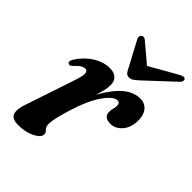

<svg xmlns="http://www.w3.org/2000/svg" viewBox="-196 -737 834 834"><g transform="rotate(45 221.5 -319.5)"><path d="M42 -333.5Q34.5 -334 33.2 -342Q32 -350 39 -360.5Q63.5 -400 101.2 -424Q139 -448 178.5 -448Q205 -448 218.8 -434.5Q232.5 -421 232.5 -397.5Q232.5 -382 228.2 -363.8Q224 -345.5 217 -323Q285 -448 364.5 -448Q395.5 -448 411.8 -425.5Q428 -403 426 -367Q423.5 -326 401.2 -302Q379 -278 350.5 -278Q309.5 -278 309.5 -311.5Q309.5 -323 312.5 -333.2Q315.5 -343.5 315.5 -354.5Q315.5 -372.5 300.5 -372.5Q276.5 -372.5 243.5 -326Q210.5 -279.5 182 -186.5Q171.5 -150.5 166.2 -128.2Q161 -106 161 -89Q161 -70 170.5 -61.8Q180 -53.5 180 -43Q180 -24 148 -7.5Q116 9 70 9Q32 9 24.2 -13.8Q16.5 -36.5 32.5 -80.5L107 -303.5Q120 -342 118.5 -356.5Q117 -371 103.5 -371Q94.5 -371 83.8 -364.2Q73 -357.5 55 -338.5Q47.5 -332 42 -333.5ZM303 -498Q292 -488.5 283.8 -483Q275.5 -477.5 265.5 -477.5Q255 -477.5 249.2 -482.8Q243.5 -488 238.5 -498L173 -621Q165.5 -635.5 176 -644Q186.5 -652 198.5 -641.5L285 -568.5L413.5 -641.5Q433.5 -652.5 441 -644Q443.5 -640 442.5 -633.2Q441.5 -626.5 433.5 -619.5Z"/></g></svg>

Font: Fraunces 144pt S050 SemiBold
Style: Italic
Weight: 600
Italic angle: -16°
Version: Version 1.000; ttfautohint (v1.8.3)